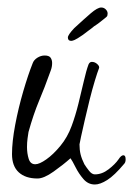

<svg xmlns="http://www.w3.org/2000/svg" viewBox="-20 -500 355 512"><path d="M311 -63Q285 -32 266 -20Q247 -8 233 -8Q215 -8 202.5 -22.5Q190 -37 181.5 -54Q173 -71 168 -78Q149 -61 123 -42.5Q97 -24 80 -24Q48 -24 30 -40.5Q12 -57 12 -89Q12 -122 20.5 -167Q29 -212 42 -256.5Q55 -301 67 -331Q70 -340 79.5 -346Q89 -352 99 -352Q111 -352 115 -346Q119 -340 119 -332Q119 -322 115.5 -312.5Q112 -303 112 -303Q100 -269 84.5 -232Q69 -195 56 -148Q55 -142 53.5 -131Q52 -120 52 -108Q52 -91 56.5 -76.5Q61 -62 74 -62Q85 -62 103.5 -75Q122 -88 141 -111Q160 -134 171 -164Q181 -191 189 -223Q197 -255 203.5 -283.5Q210 -312 216 -328Q219 -335 225 -335Q233 -335 239.5 -329Q246 -323 244 -318Q240 -308 233 -285Q226 -262 219 -234Q212 -206 206 -179.5Q200 -153 196 -135Q192 -117 192 -115Q192 -100 195 -88Q198 -76 205 -62Q210 -54 217.5 -44.5Q225 -35 233 -35Q252 -35 269.5 -48.5Q287 -62 296 -75Q303 -86 309 -86Q315 -86 315 -75Q315 -67 311 -63ZM161 -400Q161 -407 178 -425Q204 -449 222 -464.5Q240 -480 250 -480Q257 -480 262 -475Q267 -470 267 -464Q267 -458 264.5 -455.5Q262 -453 258 -450Q253 -446 246 -440.5Q239 -435 231 -430Q224 -424 215.5 -418Q207 -412 201 -407Q185 -396 179 -393.5Q173 -391 170 -391Q161 -391 161 -400Z"/></svg>

Font: Ingrid Darling
Style: Regular
Weight: 400
Designer: Robert E. Leuschke
Foundry: Robert E. Leuschke
Version: Version 1.010; ttfautohint (v1.8.3)